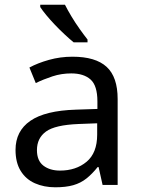

<svg xmlns="http://www.w3.org/2000/svg" viewBox="-20 -786 601 816"><path d="M288 -545Q386 -545 433 -502Q480 -459 480 -365V0H416L399 -76H395Q372 -47 347.5 -27.5Q323 -8 291.5 1Q260 10 215 10Q167 10 128.5 -7Q90 -24 68 -59.5Q46 -95 46 -149Q46 -229 109 -272.5Q172 -316 303 -320L394 -323V-355Q394 -422 365 -448Q336 -474 283 -474Q241 -474 203 -461.5Q165 -449 132 -433L105 -499Q140 -518 188 -531.5Q236 -545 288 -545ZM314 -259Q214 -255 175.5 -227Q137 -199 137 -148Q137 -103 164.5 -82Q192 -61 235 -61Q303 -61 348 -98.5Q393 -136 393 -214V-262ZM256 -766Q267 -744 283.5 -716.5Q300 -689 318.5 -663Q337 -637 352 -618V-606H293Q276 -620 255 -639.5Q234 -659 213.5 -680.5Q193 -702 176.5 -722Q160 -742 151 -756V-766Z"/></svg>

Font: Noto Sans Lao Looped
Style: Regular
Weight: 400
Designer: Mark Frömberg, Ben Mitchell
Foundry: The Fontpad Ltd
Version: Version 1.001